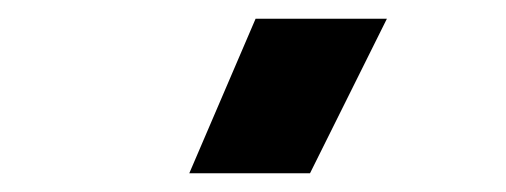

<svg xmlns="http://www.w3.org/2000/svg" viewBox="-20 -791 540 205"><path d="M311 -606H182.1L252.9 -771H393.1Z"/></svg>

Font: TASA Explorer
Style: Bold
Weight: 700
Designer: Weizhong Zhang
Foundry: Local Remote
Version: Version 1.000;Glyphs 3.1.2 (3151)